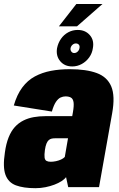

<svg xmlns="http://www.w3.org/2000/svg" viewBox="-31 -956 607 981"><path d="M150 5.5Q176.5 5.5 201.2 0.5Q226 -4.5 247 -12.5Q268 -20.5 283.5 -30.5Q299 -40.5 306.5 -51L317.5 0H475L542 -377Q558 -465.5 537.5 -514.2Q517 -563 463.2 -582.8Q409.5 -602.5 325.5 -602.5Q274 -602.5 229.2 -594Q184.5 -585.5 147.2 -565.5Q110 -545.5 82.8 -509Q55.5 -472.5 39.5 -417L234 -386Q243.5 -419 255 -435.8Q266.5 -452.5 279 -458Q291.5 -463.5 303.5 -463.5Q320.5 -463.5 331.2 -457.5Q342 -451.5 344.8 -433.8Q347.5 -416 341.5 -382L338 -362.5H200.5Q170 -362.5 141.5 -357.5Q113 -352.5 88.5 -340.2Q64 -328 45 -307.2Q26 -286.5 13 -254Q0 -221.5 -6 -177Q-17.5 -102 -3 -62.8Q11.5 -23.5 50.2 -9Q89 5.5 150 5.5ZM228 -129.5Q214.5 -129.5 206.5 -134Q198.5 -138.5 196.8 -151.2Q195 -164 198.5 -190Q201.5 -210.5 206.5 -222.5Q211.5 -234.5 218.2 -240.2Q225 -246 233.2 -247.8Q241.5 -249.5 252.5 -249.5H316.5L300 -154Q293 -146.5 281 -141Q269 -135.5 255 -132.5Q241 -129.5 228 -129.5ZM338 -616.5Q364 -616.5 386.8 -629Q409.5 -641.5 424.8 -662.8Q440 -684 443.5 -710Q451 -750 428 -776.5Q405 -803 366 -803Q340 -803 317.8 -791Q295.5 -779 280.8 -758Q266 -737 260.5 -710Q254 -670.5 276.5 -643.5Q299 -616.5 338 -616.5ZM348 -685Q339 -685 333.5 -692.5Q328 -700 329.5 -710Q332 -721 339.8 -727.5Q347.5 -734 356.5 -734Q366.5 -734 372 -727.5Q377.5 -721 375 -710Q373.5 -700 365.8 -692.5Q358 -685 348 -685ZM270 -821.5H362.5L492.5 -935.5H359Z"/></svg>

Font: Anybody Condensed Black
Style: Italic
Weight: 900
Width: 3
Italic angle: -10°
Version: Version 1.113;gftools[0.9.25]